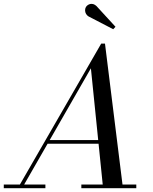

<svg xmlns="http://www.w3.org/2000/svg" viewBox="-65 -995 810 1015"><path d="M29 0 470 -764.5H490L585 0H480L415.5 -634L51.5 0ZM-45 0V-19.5H175V0ZM365 0V-19.5H655.5V0ZM182 -235V-254.5H514.5V-235ZM533.5 -840.5 402.5 -908.5Q394.5 -913.5 389.8 -921.8Q385 -930 384.8 -939.8Q384.5 -949.5 389 -957.5Q392.5 -963.5 398.8 -968Q405 -972.5 412.8 -974Q420.5 -975.5 428.8 -973Q437 -970.5 445 -963L545.5 -853.5Z"/></svg>

Font: Bodoni Moda SC 11pt
Style: Italic
Weight: 400
Italic angle: -13°
Version: Version 2.005